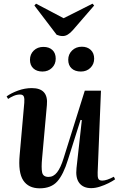

<svg xmlns="http://www.w3.org/2000/svg" viewBox="-20 -1009 656 1044"><path d="M16 -485Q41 -503 78 -516.5Q115 -530 153 -530Q244 -530 235 -438L209 -149Q204 -97 209 -72Q214 -47 244 -47Q271 -47 290.5 -72Q310 -97 326 -149L441 -516H529L511 -71Q510 -48 514.5 -37.5Q519 -27 536 -27Q560 -27 599 -48L606 -34Q592 -24 570 -13Q548 -2 523 6Q498 14 476 14Q433 14 411.5 -13.5Q390 -41 396 -95L425 -356L418 -357L350 -142Q325 -60 291.5 -22.5Q258 15 196 15Q135 15 106.5 -28Q78 -71 87 -167L112 -450Q114 -473 109.5 -484Q105 -495 89 -495Q71 -495 54 -487.5Q37 -480 24 -471ZM351 -684Q351 -714 372 -734.5Q393 -755 425 -755Q455 -755 473.5 -737.5Q492 -720 492 -690Q492 -660 471.5 -640Q451 -620 420 -620Q388 -620 369.5 -637Q351 -654 351 -684ZM143 -684Q143 -714 163.5 -734Q184 -754 216 -754Q247 -754 265 -737Q283 -720 283 -690Q283 -660 262.5 -640Q242 -620 211 -620Q180 -620 161.5 -637Q143 -654 143 -684ZM167 -979 176 -989 326 -910 483 -989 492 -979 376 -845Q348 -813 322 -813Q311 -813 303.5 -815Q296 -817 288 -820Z"/></svg>

Font: Literata 72pt SemiBold
Style: Italic
Weight: 600
Italic angle: -2°
Designer: Latin by Veronika Burian and Jose Scaglione. Greek by Irene Vlachou. Cyrillic by Vera Evstafieva
Foundry: TypeTogether
Version: Version 3.002